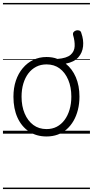

<svg xmlns="http://www.w3.org/2000/svg" viewBox="-20 -905 629 1300"><path d="M295 19Q227 19 176.5 -14.5Q126 -48 98.5 -108.5Q71 -169 71 -250Q71 -310 87.5 -359Q104 -408 134.5 -444Q165 -480 205.5 -499.5Q246 -519 295 -519Q315 -519 333.5 -516Q352 -513 369 -506Q432 -511 458 -534Q484 -557 485.5 -592Q487 -627 475 -667Q472 -680 478.5 -688Q485 -696 496 -699Q507 -702 517.5 -698Q528 -694 531 -680Q547 -635 542.5 -591.5Q538 -548 510 -516.5Q482 -485 425 -474Q469 -439 493.5 -382Q518 -325 518 -251Q518 -203 507.5 -161.5Q497 -120 478 -87Q459 -54 432 -30Q405 -6 370.5 6.5Q336 19 295 19ZM295 -31Q334 -31 364.5 -47Q395 -63 417 -92.5Q439 -122 451 -162.5Q463 -203 463 -251Q463 -315 442 -364.5Q421 -414 384 -441.5Q347 -469 295 -469Q256 -469 225 -453Q194 -437 172 -408Q150 -379 138 -339Q126 -299 126 -250Q126 -186 147 -136.5Q168 -87 205.5 -59Q243 -31 295 -31ZM0 365H589V375H0ZM0 -20H589V0H0ZM0 -505H589V-500H0ZM0 -885H589V-875H0Z"/></svg>

Font: Playwrite GB S Guides
Style: Regular
Weight: 400
Designer: Veronika Burian, José Scaglione
Foundry: TypeTogether
Version: Version 1.003